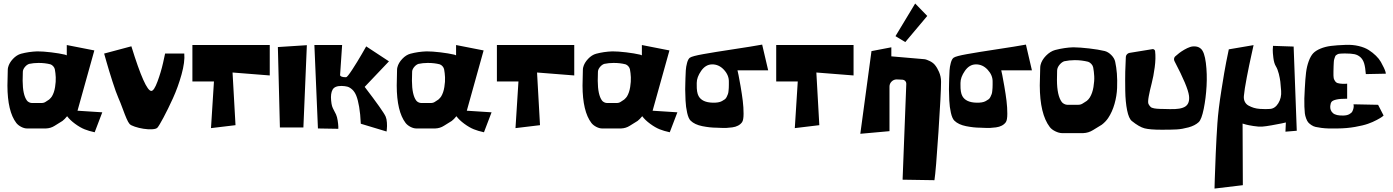

<svg xmlns="http://www.w3.org/2000/svg" viewBox="-20 -742 8046 1109"><path d="M524.9 -450.7 427.7 -102.5 570.8 -93.3 526.9 22Q492.7 14.6 468.8 4.9Q442.9 -5.4 413.6 -26.9Q384.3 -48.3 367.7 -70.8Q353.5 -53.2 340.8 -43.5L295.9 -15.6Q273.4 -1 245.1 0H136.2Q120.1 0 102.3 -9.3Q84.5 -18.6 74.2 -31.7Q23.4 -98.1 22.9 -247.6L24.9 -338.9Q24.9 -345.7 26.9 -353.5Q33.2 -378.9 54.9 -401.9Q76.7 -424.8 101.6 -431.6Q145.5 -443.4 195.3 -445.3Q228.5 -445.3 275.4 -439.7Q322.3 -434.1 355.5 -426.3Q358.9 -425.3 365.7 -422.4V-481.9ZM279.8 -185.1Q293 -207 298.1 -239Q303.2 -271 302 -295.7Q300.8 -320.3 296.9 -340.8Q295.4 -350.1 287.8 -358.9Q280.3 -367.7 271 -370.6Q239.7 -378.4 205.6 -378.4H200.7Q174.3 -378.4 148.4 -373Q135.7 -368.7 125.2 -356.7Q114.7 -344.7 112.3 -332Q111.8 -330.1 111.8 -323.7L110.8 -275.4Q111.3 -194.3 135.3 -161.6Q139.6 -155.3 148.2 -151.1Q156.7 -147 164.6 -147H165.5H217.8H219.2Q233.4 -147 242.7 -153.3L263.7 -167Q275.4 -177.7 279.8 -185.1Z M581.5 -432.6 738.8 -474.6Q818.4 -216.8 854 -216.8Q869.6 -216.8 889.6 -270.8Q909.7 -324.7 921.9 -378.9L933.6 -432.6H1044.4Q1048.8 -384.8 1028.6 -311.8Q1008.3 -238.8 979 -174.6Q949.7 -110.4 924.3 -63Q898.9 -15.6 889.6 -4.9Q882.3 3.4 858.6 4.6Q835 5.9 808.6 1.7Q782.2 -2.4 758.8 -10.3Q735.4 -18.1 728.5 -25.9Q720.2 -35.6 711.2 -56.4Q702.1 -77.1 688.7 -113.8Q675.3 -150.4 663.6 -176.8Q649.9 -208 629.4 -272Q608.9 -335.9 595.2 -384.3Z M1215.8 -271.5H1091.3V-481.9H1538.1V-306.2L1323.2 -323.2L1340.3 -19L1198.7 -2Z M1596.7 -5.9 1585 -470.2 1752.4 -481 1732.4 -5.9Z M1795.9 -481.9H1956.1L1944.3 -308.1Q1946.8 -295.9 1979 -295.9Q1985.8 -295.9 2014.9 -340.3Q2043.9 -384.8 2069.8 -429.7L2095.2 -474.1L2226.6 -387.7L2086.4 -240.2Q2194.3 -99.1 2207.5 -68.8Q2213.4 -55.2 2214.8 -33.7Q2216.3 -12.2 2214.4 2.9L2212.9 17.6L2064 -27.3Q2061.5 -84.5 2054.4 -125Q2047.4 -165.5 2038.1 -188.7Q2028.8 -211.9 2014.4 -224.9Q2000 -237.8 1986.3 -241.5Q1972.7 -245.1 1953.1 -245.6Q1913.1 -246.1 1900.9 -223.9Q1888.7 -201.7 1892.6 -161.6Q1894.5 -140.6 1897.9 -129.4Q1901.4 -118.2 1909.2 -104Q1917 -89.8 1920.9 -81.1Q1927.2 -66.9 1930.4 -46.1Q1933.6 -25.4 1934.1 -11.7V2L1816.4 0Z M2773.4 -450.7 2676.3 -102.5 2819.3 -93.3 2775.4 22Q2741.2 14.6 2717.3 4.9Q2691.4 -5.4 2662.1 -26.9Q2632.8 -48.3 2616.2 -70.8Q2602.1 -53.2 2589.4 -43.5L2544.4 -15.6Q2522 -1 2493.7 0H2384.8Q2368.7 0 2350.8 -9.3Q2333 -18.6 2322.8 -31.7Q2272 -98.1 2271.5 -247.6L2273.4 -338.9Q2273.4 -345.7 2275.4 -353.5Q2281.7 -378.9 2303.5 -401.9Q2325.2 -424.8 2350.1 -431.6Q2394 -443.4 2443.8 -445.3Q2477.1 -445.3 2523.9 -439.7Q2570.8 -434.1 2604 -426.3Q2607.4 -425.3 2614.3 -422.4V-481.9ZM2528.3 -185.1Q2541.5 -207 2546.6 -239Q2551.8 -271 2550.5 -295.7Q2549.3 -320.3 2545.4 -340.8Q2543.9 -350.1 2536.4 -358.9Q2528.8 -367.7 2519.5 -370.6Q2488.3 -378.4 2454.1 -378.4H2449.2Q2422.9 -378.4 2397 -373Q2384.3 -368.7 2373.8 -356.7Q2363.3 -344.7 2360.8 -332Q2360.4 -330.1 2360.4 -323.7L2359.4 -275.4Q2359.9 -194.3 2383.8 -161.6Q2388.2 -155.3 2396.7 -151.1Q2405.3 -147 2413.1 -147H2414.1H2466.3H2467.8Q2481.9 -147 2491.2 -153.3L2512.2 -167Q2523.9 -177.7 2528.3 -185.1Z M2974.6 -271.5H2850.1V-481.9H3296.9V-306.2L3082 -323.2L3099.1 -19L2957.5 -2Z M3846.7 -450.7 3749.5 -102.5 3892.6 -93.3 3848.6 22Q3814.5 14.6 3790.5 4.9Q3764.6 -5.4 3735.4 -26.9Q3706.1 -48.3 3689.5 -70.8Q3675.3 -53.2 3662.6 -43.5L3617.7 -15.6Q3595.2 -1 3566.9 0H3458Q3441.9 0 3424.1 -9.3Q3406.2 -18.6 3396 -31.7Q3345.2 -98.1 3344.7 -247.6L3346.7 -338.9Q3346.7 -345.7 3348.6 -353.5Q3355 -378.9 3376.7 -401.9Q3398.4 -424.8 3423.3 -431.6Q3467.3 -443.4 3517.1 -445.3Q3550.3 -445.3 3597.2 -439.7Q3644 -434.1 3677.2 -426.3Q3680.7 -425.3 3687.5 -422.4V-481.9ZM3601.6 -185.1Q3614.7 -207 3619.9 -239Q3625 -271 3623.8 -295.7Q3622.6 -320.3 3618.7 -340.8Q3617.2 -350.1 3609.6 -358.9Q3602.1 -367.7 3592.8 -370.6Q3561.5 -378.4 3527.3 -378.4H3522.5Q3496.1 -378.4 3470.2 -373Q3457.5 -368.7 3447 -356.7Q3436.5 -344.7 3434.1 -332Q3433.6 -330.1 3433.6 -323.7L3432.6 -275.4Q3433.1 -194.3 3457 -161.6Q3461.4 -155.3 3470 -151.1Q3478.5 -147 3486.3 -147H3487.3H3539.6H3541Q3555.2 -147 3564.5 -153.3L3585.4 -167Q3597.2 -177.7 3601.6 -185.1Z M4382.3 -484.4 4417 -335.9H4239.7Q4242.2 -325.7 4245.8 -308.1Q4249.5 -290.5 4257.6 -243.9Q4265.6 -197.3 4270.3 -159.4Q4274.9 -121.6 4274.9 -85Q4274.9 -48.3 4266.1 -36.1Q4257.3 -23.9 4242.9 -16.4Q4228.5 -8.8 4209.5 -6.3Q4190.4 -3.9 4176.8 -3.2Q4163.1 -2.4 4142.8 -3.4Q4122.6 -4.4 4119.1 -4.4Q4081.5 -4.4 4037.1 -13.2Q3992.7 -22 3969.2 -44.9Q3956.5 -57.1 3949 -90.6Q3941.4 -124 3939.7 -161.4Q3938 -198.7 3937.7 -225.6Q3937.5 -252.4 3938.5 -263.2Q3938.5 -264.6 3939.2 -289.8Q3939.9 -314.9 3941.2 -335.7Q3942.4 -356.4 3948.5 -378.9Q3954.6 -401.4 3964.8 -408.7Q3978 -418 4042 -429.4Q4106 -440.9 4216.1 -457.5Q4326.2 -474.1 4382.3 -484.4ZM4091.8 -370.1Q4055.2 -369.1 4029.8 -332.5Q4004.4 -295.9 4004.4 -263.2Q4004.4 -260.3 4004.4 -253.4Q4003.4 -208 4015.1 -187Q4035.2 -150.4 4096.7 -148.9Q4113.3 -148.4 4127 -150.6Q4140.6 -152.8 4149.9 -158Q4159.2 -163.1 4166.3 -168.2Q4173.3 -173.3 4177.5 -182.4Q4181.6 -191.4 4184.3 -198.2Q4187 -205.1 4188 -216.6Q4189 -228 4189.5 -234.4Q4189.9 -240.7 4189.9 -252.7Q4189.9 -264.6 4189.9 -269.5Q4190.9 -307.1 4161.4 -339.1Q4131.8 -371.1 4091.8 -370.1Z M4587.9 -271.5H4463.4V-481.9H4910.2V-306.2L4695.3 -323.2L4712.4 -19L4570.8 -2Z M5209 -499 5152.3 -533.2 5266.1 -721.7 5335.9 -649.9ZM4949.2 30.8 5013.7 -446.8 5128.4 -468.8V-416.5L5310.1 -400.9Q5314.9 -400.9 5322.8 -399.7Q5330.6 -398.4 5349.1 -389.9Q5367.7 -381.3 5379.4 -367.7Q5393.6 -350.6 5403.8 -326.7Q5415.5 -299.8 5415.5 -271V-270.5V-266.1Q5415.5 -206.5 5400.6 20Q5385.7 246.6 5377.4 298.8L5193.4 295.9L5214.8 -258.3V-258.8Q5214.8 -268.1 5208.5 -274.7Q5202.1 -281.2 5192.9 -281.7L5160.6 -283.2H5159.2Q5142.1 -283.2 5129.9 -271Q5117.7 -258.8 5117.7 -241.7V15.6Z M5905.8 -484.4 5940.4 -335.9H5763.2Q5765.6 -325.7 5769.3 -308.1Q5772.9 -290.5 5781 -243.9Q5789.1 -197.3 5793.7 -159.4Q5798.3 -121.6 5798.3 -85Q5798.3 -48.3 5789.6 -36.1Q5780.8 -23.9 5766.4 -16.4Q5752 -8.8 5732.9 -6.3Q5713.9 -3.9 5700.2 -3.2Q5686.5 -2.4 5666.3 -3.4Q5646 -4.4 5642.6 -4.4Q5605 -4.4 5560.5 -13.2Q5516.1 -22 5492.7 -44.9Q5480 -57.1 5472.4 -90.6Q5464.8 -124 5463.1 -161.4Q5461.4 -198.7 5461.2 -225.6Q5460.9 -252.4 5461.9 -263.2Q5461.9 -264.6 5462.6 -289.8Q5463.4 -314.9 5464.6 -335.7Q5465.8 -356.4 5471.9 -378.9Q5478 -401.4 5488.3 -408.7Q5501.5 -418 5565.4 -429.4Q5629.4 -440.9 5739.5 -457.5Q5849.6 -474.1 5905.8 -484.4ZM5615.2 -370.1Q5578.6 -369.1 5553.2 -332.5Q5527.8 -295.9 5527.8 -263.2Q5527.8 -260.3 5527.8 -253.4Q5526.9 -208 5538.6 -187Q5558.6 -150.4 5620.1 -148.9Q5636.7 -148.4 5650.4 -150.6Q5664.1 -152.8 5673.3 -158Q5682.6 -163.1 5689.7 -168.2Q5696.8 -173.3 5700.9 -182.4Q5705.1 -191.4 5707.8 -198.2Q5710.4 -205.1 5711.4 -216.6Q5712.4 -228 5712.9 -234.4Q5713.4 -240.7 5713.4 -252.7Q5713.4 -264.6 5713.4 -269.5Q5714.4 -307.1 5684.8 -339.1Q5655.3 -371.1 5615.2 -370.1Z M6274.9 -179.2Q6290 -203.6 6295.9 -239.3Q6301.8 -274.9 6300.3 -301.8Q6298.8 -328.6 6294.4 -352.1Q6292.5 -362.8 6283.9 -372.3Q6275.4 -381.8 6265.1 -385.3Q6227.1 -394.5 6191.9 -394.5H6186Q6156.7 -394.5 6127 -388.2Q6113.3 -383.3 6101.6 -369.9Q6089.8 -356.4 6086.9 -342.3Q6085.9 -337.4 6085.9 -333.5V-333L6085 -279.8Q6085.4 -189.9 6112.8 -152.8Q6117.7 -146 6127.2 -141.4Q6136.7 -136.7 6145 -136.7H6146.5H6205.6H6207Q6222.2 -136.7 6233.4 -144L6257.3 -159.2Q6268.1 -168 6274.9 -179.2ZM6421.4 -385.3Q6428.2 -354.5 6431.2 -317.1Q6434.1 -279.8 6432.4 -234.1Q6430.7 -188.5 6417.5 -141.8Q6404.3 -95.2 6380.4 -59.6Q6365.7 -38.1 6343.8 -21.5L6293.5 9.3Q6267.1 25.9 6236.3 26.9H6113.8Q6095.7 26.4 6075 16.1Q6054.2 5.9 6043.5 -8.3Q5986.3 -83 5985.8 -249L5988.3 -350.1Q5988.3 -357.9 5990.2 -366.7Q5997.1 -395 6021.7 -420.2Q6046.4 -445.3 6074.2 -453.1Q6129.4 -467.3 6179.7 -468.8Q6218.3 -468.3 6271.2 -462.2Q6324.2 -456.1 6360.8 -447.3Q6381.3 -441.9 6399.2 -423.8Q6417 -405.8 6421.4 -385.3Z M6503.9 -436.5 6635.7 -458Q6636.2 -458 6637.2 -458.3Q6638.2 -458.5 6638.2 -458.5Q6643.1 -458.5 6647.2 -455.1Q6651.4 -451.7 6651.9 -446.8Q6656.7 -406.2 6649.7 -353.3Q6642.6 -300.3 6632.1 -260.3Q6621.6 -220.2 6615.2 -185.8Q6608.9 -151.4 6613.8 -141.1Q6616.7 -135.3 6620.1 -131.1Q6623.5 -127 6626.7 -123.8Q6629.9 -120.6 6636.2 -118.9Q6642.6 -117.2 6647 -116Q6651.4 -114.7 6662.4 -114Q6673.3 -113.3 6680.7 -113Q6688 -112.8 6705.3 -112.5Q6722.7 -112.3 6734.9 -111.8Q6800.8 -109.4 6826.9 -127.2Q6853 -145 6847.7 -189Q6841.3 -241.2 6764.2 -388.2Q6761.2 -394 6761.2 -399.4Q6761.2 -410.2 6769 -417Q6779.8 -426.8 6791.5 -435.8Q6803.2 -444.8 6820.8 -455.1Q6838.4 -465.3 6854 -470.5Q6869.6 -475.6 6886.7 -473.6Q6903.8 -471.7 6916.5 -460.4Q6937 -442.4 6945.1 -378.7Q6953.1 -314.9 6949.2 -245.1Q6945.3 -175.3 6932.9 -113.8Q6920.4 -52.2 6903.8 -36.6Q6882.3 -16.6 6845 -6.3Q6807.6 3.9 6776.4 5.6Q6745.1 7.3 6690.9 7.3Q6622.1 7.3 6591.1 -0.7Q6560.1 -8.8 6517.6 -43Q6500 -57.1 6490.2 -105.2Q6480.5 -153.3 6479.5 -218.5Q6478.5 -283.7 6479.5 -327.6Q6480.5 -371.6 6482.9 -413.6Q6483.4 -421.9 6489.5 -428.5Q6495.6 -435.1 6503.9 -436.5Z M7077.6 -457Q7071.8 -429.2 7062.5 -383.1Q7053.2 -336.9 7035.2 -223.1Q7017.1 -109.4 7011.7 -29.8Q7006.3 49.8 7002.2 144Q6998 238.3 6996.6 293L6995.1 347.2L7158.7 327.6L7157.2 -28.3Q7164.6 -25.9 7177 -22.5Q7189.5 -19 7219.7 -14.2Q7250 -9.3 7270.5 -10.7Q7291 -12.2 7325.2 -18.3Q7359.4 -24.4 7383.3 -29.3L7407.2 -34.7L7404.8 18.6L7470.2 13.2L7452.1 -473.1L7333 -477.1Q7332 -468.3 7331.5 -453.9Q7331.1 -439.5 7335 -408Q7338.9 -376.5 7349.1 -359.9Q7359.9 -342.3 7366.5 -315.7Q7373 -289.1 7375.2 -270.5Q7377.4 -252 7379.9 -216.8Q7382.8 -177.2 7363.8 -146Q7344.7 -114.7 7315.4 -112.8Q7302.7 -111.8 7289.8 -111.8Q7276.9 -111.8 7257.6 -113Q7238.3 -114.3 7222.4 -119.1Q7206.5 -124 7192.1 -131.8Q7177.7 -139.6 7170.4 -153.8Q7163.1 -168 7164.6 -187Q7167.5 -222.2 7181.6 -295.9Q7195.8 -369.6 7208.5 -425.8L7220.7 -481.4Z M7984.9 -316.4 7869.1 -314Q7866.2 -353 7859.4 -375.7Q7852.5 -398.4 7837.9 -411.6Q7823.2 -424.8 7803.7 -429Q7784.2 -433.1 7750.5 -433.1Q7738.3 -433.1 7732.9 -432.9Q7727.5 -432.6 7719 -431.9Q7710.4 -431.2 7707 -429.2Q7703.6 -427.2 7698.5 -424.1Q7693.4 -420.9 7691.7 -415.3Q7689.9 -409.7 7687.3 -402.3Q7684.6 -395 7684.1 -384Q7683.6 -373 7682.9 -359.9Q7682.1 -346.7 7682.1 -328.6Q7682.1 -327.6 7682.1 -318.8Q7682.1 -310.1 7682.1 -307.1Q7682.1 -304.2 7682.9 -296.4Q7683.6 -288.6 7685.3 -284.7Q7687 -280.8 7690.2 -275.4Q7693.4 -270 7697.8 -266.6Q7703.6 -261.2 7719.5 -259.3Q7735.4 -257.3 7748.5 -257.8L7761.2 -258.8V-171.9Q7720.2 -171.9 7699 -167Q7677.7 -162.1 7671.4 -154.1Q7665 -146 7663.6 -129.4Q7661.6 -104 7679.2 -88.6Q7696.8 -73.2 7740.2 -74.7Q7760.3 -75.2 7773.4 -82.3Q7786.6 -89.4 7791.3 -98.6Q7795.9 -107.9 7797.9 -117.4Q7799.8 -127 7798.8 -133.3L7797.9 -139.6L7939.9 -136.7L7971.7 -74.7Q7968.8 -71.8 7962.4 -66.9Q7956.1 -62 7932.6 -49.3Q7909.2 -36.6 7881.3 -26.9Q7853.5 -17.1 7806.4 -8.8Q7759.3 -0.5 7706.1 0Q7675.8 0.5 7654.3 0Q7632.8 -0.5 7612.5 -3.2Q7592.3 -5.9 7579.3 -8.8Q7566.4 -11.7 7554.4 -19.8Q7542.5 -27.8 7536.1 -35.4Q7529.8 -43 7524.2 -58.1Q7518.6 -73.2 7516.8 -87.6Q7515.1 -102.1 7514.2 -126.2Q7513.2 -150.4 7513.9 -173.3Q7514.6 -196.3 7516.6 -231.4Q7519.5 -288.1 7523.9 -323.5Q7528.3 -358.9 7539.3 -388.7Q7550.3 -418.5 7564.9 -434.1Q7579.6 -449.7 7607.2 -461.2Q7634.8 -472.7 7668 -476.8Q7701.2 -481 7753.4 -482.9Q7793.5 -484.4 7828.1 -476.1Q7862.8 -467.8 7885.7 -453.1Q7908.7 -438.5 7927.2 -420.4Q7945.8 -402.3 7956.1 -384Q7966.3 -365.7 7973.4 -350.6Q7980.5 -335.4 7982.9 -326.2Z"/></svg>

Font: Some Time Later
Style: Regular
Weight: 400
Version: Version 003.300